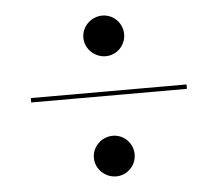

<svg xmlns="http://www.w3.org/2000/svg" viewBox="-41 -660 643 565"><g transform="rotate(-5 280.0 -377.5)"><path d="M219.5 -555C219.5 -522 247.5 -495 280.5 -495C313.5 -495 340 -522 340 -555C340 -588 313.5 -615 280.5 -615C247.5 -615 219.5 -588 219.5 -555ZM50 -391.5V-378.5H510V-391.5ZM219.5 -200C219.5 -167 247.5 -140 280.5 -140C313.5 -140 340 -167 340 -200C340 -233 313.5 -260 280.5 -260C247.5 -260 219.5 -233 219.5 -200Z"/></g></svg>

Font: Bodoni* 16pt
Style: Italic
Weight: 400
Italic angle: -13°
Version: Version 2.3